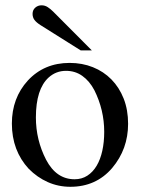

<svg xmlns="http://www.w3.org/2000/svg" viewBox="-20 -699 540 734"><path d="M331.1 -506.3H288.6L134.8 -603Q118.7 -613.3 111.6 -623Q104.5 -632.8 104.5 -646Q104.5 -660.6 114.7 -669.7Q125 -678.7 138.7 -678.7Q151.9 -678.7 162.6 -671.6Q173.3 -664.6 183.1 -654.8ZM166 -402.8Q117.2 -358.4 117.2 -250Q117.2 -164.1 156.2 -88.4Q195.3 -13.7 265.1 -13.7Q292.5 -13.7 313.7 -27.3Q335 -41 349.4 -65.2Q363.8 -89.4 371.1 -122.6Q378.4 -155.8 378.4 -194.8Q378.4 -236.8 368.9 -276.9Q359.4 -316.9 340.8 -354Q322.3 -389.2 294.9 -408.7Q267.6 -428.2 232.4 -428.2Q194.3 -428.2 166 -402.8ZM246.1 -458.5Q294.4 -458.5 335.2 -442.1Q376 -425.8 406 -395.3Q436 -364.7 452.9 -321.8Q469.7 -278.8 469.7 -225.6Q469.7 -128.9 408.7 -56.6Q347.2 15.1 249 15.1Q203.1 15.1 162.6 -2.9Q122.1 -21 89.8 -53.7Q58.1 -87.9 41.7 -131.3Q25.4 -174.8 25.4 -226.6Q25.4 -324.2 86.4 -391.1Q148.9 -458.5 246.1 -458.5Z"/></svg>

Font: Dima Niloofar
Style: Regular
Weight: 400
Designer: R.Balvardi
Foundry: Dima Software Group
Version: Version 3.00;November 13, 2018;FontCreator 11.5.0.2427 64-bi